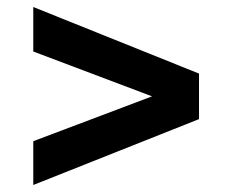

<svg xmlns="http://www.w3.org/2000/svg" viewBox="-20 -534 643 548"><path d="M75 -6V-131L414 -259L75 -387V-514L548 -324V-194Z"/></svg>

Font: Archivo SemiCondensed ExtraBold
Style: Regular
Weight: 800
Width: 4
Designer: Hector Gatti
Foundry: Omnibus-Type
Version: Version 2.001